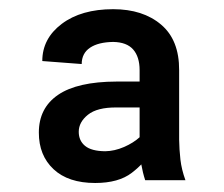

<svg xmlns="http://www.w3.org/2000/svg" viewBox="-20 -742 494 424"><path d="M288.3 -420.9V-586.9Q288.3 -616.5 274.1 -632.7Q259.9 -648.9 229.9 -649.4Q197.1 -648.9 178.9 -636.7Q160.6 -624.5 160.4 -600.6L73.4 -607.2Q73.4 -656.9 116.4 -689.3Q159.4 -721.7 229.9 -721.7Q295.6 -721.7 335.7 -687.7Q375.9 -653.8 375.6 -586.9V-433.6Q375.9 -412.3 378.4 -389.8Q381 -367.4 389.5 -344.1H300.6Q295.2 -360.6 291.7 -380.4Q288.3 -400.2 288.3 -420.9ZM310.4 -561.9V-504.7H237.3Q194.5 -505 174.2 -488.6Q153.9 -472.3 153.9 -451Q153.9 -431.3 167.9 -419.8Q181.9 -408.3 212.3 -408Q232.9 -408.3 253.9 -417.4Q274.8 -426.5 289.1 -439.6Q303.3 -452.6 303.1 -464.8L311.9 -406.6Q300.3 -382.8 271.1 -360.4Q241.9 -337.9 190.2 -337.9Q130.7 -337.9 98.2 -368.4Q65.7 -398.9 65.8 -449.2Q65.7 -503.4 108.2 -532.5Q150.7 -561.6 237.3 -561.9Z"/></svg>

Font: Inter Tight
Style: Regular
Weight: 400
Designer: Rasmus Andersson
Foundry: rsms
Version: Version 3.002